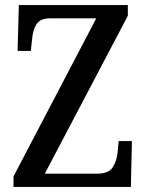

<svg xmlns="http://www.w3.org/2000/svg" viewBox="-20 -734 575 754"><path d="M33 0V-41L358 -662H176Q137 -662 122.5 -637.5Q108 -613 106 -579L101 -534H49L54 -714H482V-672L156 -52H362Q407 -52 423 -77.5Q439 -103 442 -137L446 -180H498L494 0Z"/></svg>

Font: Noto Serif Tamil Condensed Medium
Style: Regular
Weight: 500
Width: 3
Designer: Indian Type Foundry, Tom Grace, and the Monotype Design Team
Foundry: Monotype Imaging Inc.
Version: Version 2.004; ttfautohint (v1.8.4.7-5d5b)